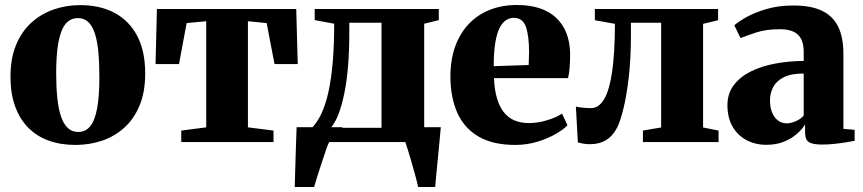

<svg xmlns="http://www.w3.org/2000/svg" viewBox="-20 -569 3458 769"><path d="M22 -261.5Q22 -335.5 44.5 -389.5Q67 -443.5 106.2 -478.8Q145.5 -514 195.5 -531.2Q245.5 -548.5 300.5 -548.5Q381.5 -548.5 439.8 -517Q498 -485.5 529.8 -424.8Q561.5 -364 561.5 -275Q561.5 -200 538.8 -145.8Q516 -91.5 477 -56.8Q438 -22 387.8 -5.2Q337.5 11.5 282.5 11.5Q222.5 11.5 174.5 -6Q126.5 -23.5 92.5 -58.2Q58.5 -93 40.2 -144Q22 -195 22 -261.5ZM293.5 -40.5Q323 -40.5 341.5 -63.5Q360 -86.5 369 -135Q378 -183.5 378 -260Q378 -316 374 -359.8Q370 -403.5 360.2 -434Q350.5 -464.5 333.8 -480.5Q317 -496.5 292.5 -496.5Q262.5 -496.5 243.2 -473.8Q224 -451 214.5 -402.2Q205 -353.5 205 -276Q205 -220.5 209.5 -176.8Q214 -133 224.2 -102.8Q234.5 -72.5 251.5 -56.5Q268.5 -40.5 293.5 -40.5Z M706 0V-46L806 -59V-484L727.5 -476.5L697 -312.5H603L608.5 -533H1166.5L1172.5 -312.5H1079.5L1048 -476.5L973 -484V-59L1075.5 -46V0Z M1207 0V-52L1227 -54.5Q1250 -77 1267.2 -113.8Q1284.5 -150.5 1295.8 -202.2Q1307 -254 1312.8 -321.8Q1318.5 -389.5 1318.5 -474L1240.5 -488.5V-533H1737.5V-488.5L1679 -474V0ZM1305 -57H1508V-478H1379V-435Q1379 -364.5 1374 -304Q1369 -243.5 1359 -194.8Q1349 -146 1335.5 -111.2Q1322 -76.5 1305 -57ZM1160.5 180Q1161.5 149 1162.5 109Q1163.5 69 1165 25.5Q1166.5 -18 1168 -59.5H1352L1299 -1.5Q1293 10 1284.5 35Q1276 60 1266.5 89Q1257 118 1249.2 143Q1241.5 168 1238 180ZM1654.5 180Q1651.5 164 1644.5 138.2Q1637.5 112.5 1629.5 84.5Q1621.5 56.5 1614.2 33.2Q1607 10 1603 -1.5L1576 -59.5H1745.5Q1744 -44 1741.8 -19.2Q1739.5 5.5 1736.8 34.5Q1734 63.5 1731.2 91.8Q1728.5 120 1726.2 143.5Q1724 167 1723 180Z M2044.5 11.5Q1952.5 11.5 1895 -23Q1837.5 -57.5 1810.8 -119.2Q1784 -181 1784 -263Q1784 -330 1803.2 -383Q1822.5 -436 1857.5 -473Q1892.5 -510 1941.5 -529.5Q1990.5 -549 2050 -549Q2152.5 -549 2207 -498.2Q2261.5 -447.5 2263.5 -354.5Q2263.5 -320 2261.2 -295.5Q2259 -271 2255 -256H1958.5Q1960.5 -208.5 1970.8 -174.5Q1981 -140.5 1998.5 -118.8Q2016 -97 2041.2 -86.5Q2066.5 -76 2099 -76Q2133.5 -76 2171.5 -87.5Q2209.5 -99 2231 -114L2253 -67.5Q2238.5 -51.5 2206.8 -33Q2175 -14.5 2132.8 -1.5Q2090.5 11.5 2044.5 11.5ZM1957.5 -304 2097.5 -308.5Q2098 -322 2098.2 -334.2Q2098.5 -346.5 2099 -360Q2099 -426 2086.2 -461.8Q2073.5 -497.5 2037.5 -497.5Q2021 -497.5 2006.8 -488.2Q1992.5 -479 1981.2 -457.5Q1970 -436 1963.8 -398.5Q1957.5 -361 1957.5 -304Z M2343.5 8.5Q2327 8.5 2315 6.2Q2303 4 2294.5 1.5L2286.5 -142Q2296.5 -139.5 2314.2 -137.8Q2332 -136 2347.5 -136Q2378.5 -136 2399.8 -172Q2421 -208 2431.8 -282.5Q2442.5 -357 2443 -473.5L2362.5 -488V-533H2856V-488L2796 -473.5V-58.5L2858 -46V0H2555V-46L2628 -58.5V-478H2507V-431Q2507 -333 2498.2 -258.8Q2489.5 -184.5 2477.2 -134.8Q2465 -85 2453 -60.5Q2436 -26 2408.8 -8.8Q2381.5 8.5 2343.5 8.5Z M3049.5 11Q3005 11 2969.5 -8Q2934 -27 2913.8 -62.5Q2893.5 -98 2893.5 -147.5Q2893.5 -194 2918.5 -227.5Q2943.5 -261 2986.5 -282.5Q3029.5 -304 3084.2 -314.2Q3139 -324.5 3199 -325V-362Q3199 -391 3189.8 -411Q3180.5 -431 3159.5 -441.5Q3138.5 -452 3102.5 -452Q3049 -452 3008.5 -438.8Q2968 -425.5 2946 -416.5L2921 -467.5Q2935.5 -481 2968.5 -499.8Q3001.5 -518.5 3049.8 -532.8Q3098 -547 3157.5 -547Q3227.5 -547 3271.5 -526.2Q3315.5 -505.5 3336.8 -462.8Q3358 -420 3358 -353V-53L3403 -49V-5Q3392 -3 3370 0.8Q3348 4.5 3322.2 7.2Q3296.5 10 3273 10Q3236 10 3220.2 0.5Q3204.5 -9 3204.5 -39.5V-70.5Q3194 -52.5 3172.2 -33.2Q3150.5 -14 3119.8 -1.5Q3089 11 3049.5 11ZM3132 -75Q3147.5 -75 3167.2 -83.5Q3187 -92 3199 -106.5V-274.5Q3149 -274.5 3119.5 -259.8Q3090 -245 3077 -220.8Q3064 -196.5 3064 -167Q3064 -139 3072.5 -118.2Q3081 -97.5 3096.2 -86.2Q3111.5 -75 3132 -75Z"/></svg>

Font: Merriweather 72pt Black
Style: Regular
Weight: 900
Version: Version 2.100